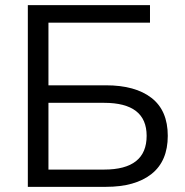

<svg xmlns="http://www.w3.org/2000/svg" viewBox="-20 -725 717 745"><path d="M88 0V-705H562V-637H168V-394H391Q505 -394 568 -345Q631 -296 631 -198Q631 -100 568 -50Q505 0 391 0ZM168 -67H384Q549 -67 549 -198Q549 -326 384 -326H168Z"/></svg>

Font: Mulish
Style: Regular
Weight: 400
Designer: Vernon Adams
Foundry: Vernon Adams
Version: Version 3.603; ttfautohint (v1.8.3)